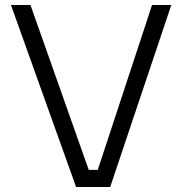

<svg xmlns="http://www.w3.org/2000/svg" viewBox="-20 -750 739 770"><path d="M421.9 0H285.2L23.9 -730H102.1L335.9 -68.8H372.1L589.8 -730H667Z"/></svg>

Font: Sora Light
Style: Regular
Weight: 300
Designer: Jonathan Barnbrook, Julián Moncada
Foundry: Barnbrook Fonts
Version: Version 2.000